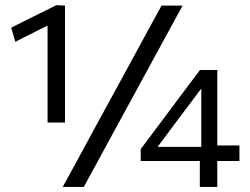

<svg xmlns="http://www.w3.org/2000/svg" viewBox="-20 -735 983 755"><path d="M40.2 -570.8 24 -626.3Q69.7 -649 113.9 -671.1Q158.2 -693.2 202.1 -714.8L200.2 -651Q164.3 -633.3 124.6 -613.3Q84.8 -593.2 40.2 -570.8ZM167 -253.2Q167 -290.1 167 -324.4Q167 -358.7 167 -400.1V-540.3Q167 -576.5 167 -612.2Q167 -648 167 -683.5L202.1 -714.8L235.6 -713Q235.6 -674.6 235.6 -634.3Q235.6 -593.9 235.6 -552.4V-400.1Q235.6 -358.7 235.6 -324.4Q235.6 -290.1 235.6 -253.2ZM226.8 0Q257 -55 285.8 -108Q314.5 -160.9 351.5 -229.3L486.7 -477Q512.4 -524.2 533.6 -563.4Q554.8 -602.5 574.6 -638.6Q594.3 -674.8 615.2 -713H697.9Q677.1 -674.8 657.4 -638.6Q637.7 -602.5 616.4 -563.4Q595.1 -524.2 569.4 -477L434.3 -229.3Q397.2 -160.9 368.5 -108Q339.7 -55 309.5 0ZM765.8 0Q765.8 -32.2 765.8 -60.4Q765.8 -88.6 765.8 -128.1L771.5 -139.4V-286Q771.5 -321.1 771.5 -356.7Q771.5 -392.2 771.5 -427.4L819.5 -451.4Q800.1 -425.2 781 -399.7Q761.9 -374.1 742.2 -347.8L658.1 -235.7Q640.5 -211.9 624.2 -190.2Q607.9 -168.5 591.1 -145.9L588.6 -157.5H784L794.1 -163Q822.8 -163 859.3 -163Q895.8 -163 921.5 -163V-102Q895.8 -102 859.3 -102Q822.8 -102 794.1 -102H533.4V-148.8Q546.8 -166.5 565 -190.9Q583.2 -215.3 602.4 -240.9Q621.6 -266.4 637.4 -287.5L698.5 -369.6Q715.5 -392 732.7 -414.9Q749.9 -437.8 766.5 -459.8H834.5Q834.5 -417.7 834.5 -377.5Q834.5 -337.3 834.5 -297.3V-128.1Q834.5 -88.6 834.5 -60.4Q834.5 -32.2 834.5 0Z"/></svg>

Font: Commissioner Thin
Style: Regular
Weight: 100
Designer: Kostas Bartsokas
Foundry: Kostas Bartsokas
Version: Version 1.001;gftools[0.9.23]